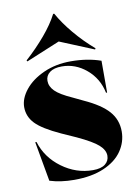

<svg xmlns="http://www.w3.org/2000/svg" viewBox="-86 -808 630 880"><g transform="rotate(-10 229.0 -368.0)"><path d="M74 -1 41 -186H47Q70 -111 136 -62.5Q202 -14 280 -14Q318 -14 337 -29Q356 -44 356 -68Q356 -94 329.5 -118Q303 -142 232 -175L165 -205Q82 -243 50.5 -276Q19 -309 19 -353Q19 -393 50.5 -432.5Q82 -472 138.5 -497.5Q195 -523 265 -523Q343 -523 405 -501V-353H400Q386 -421 335 -464Q284 -507 221 -507Q184 -507 164.5 -492Q145 -477 145 -453Q145 -427 167 -405Q189 -383 245 -358L293 -335Q370 -300 405 -260.5Q440 -221 440 -166Q440 -117 411.5 -75.5Q383 -34 326 -9.5Q269 15 188 15Q125 15 74 -1ZM70 -557 67 -562Q118 -608 159.5 -657Q201 -706 224 -751H229Q255 -704 296.5 -654.5Q338 -605 388 -562L385 -557L227 -622Z"/></g></svg>

Font: Nyght Serif Bold
Style: Regular
Weight: 700
Designer: Maksym Kobuzan
Version: Version 0.410